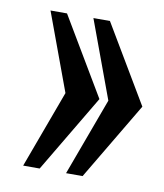

<svg xmlns="http://www.w3.org/2000/svg" viewBox="-62 -529 497 581"><g transform="rotate(10 187.0 -238.5)"><path d="M371.6 -238.3 230 0H179.2L267.1 -238.3L179.2 -476.6H230ZM239.7 -238.3 98.1 0H47.4L135.3 -238.3L47.4 -476.6H98.1Z"/></g></svg>

Font: Uroob
Style: Regular
Weight: 400
Designer: Hussain K H
Foundry: Swanthanthra Malayalam Computing(http://smc.org.in)
Version: Version 2.0.0+20200101